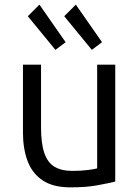

<svg xmlns="http://www.w3.org/2000/svg" viewBox="-20 -797 600 828"><path d="M284 11Q209 11 164 -19Q119 -49 99 -102.5Q79 -156 79 -225V-518H157V-247Q157 -179 171 -137.5Q185 -96 215 -78Q245 -60 293 -60Q328 -60 360 -64Q392 -68 399 -71V-518H477V-14Q449 -7 400.5 2Q352 11 284 11ZM219 -582 100 -727 150 -777 263 -615ZM376 -582 257 -727 307 -777 420 -615Z"/></svg>

Font: Ubuntu Sans Mono
Style: Regular
Weight: 400
Monospace: yes
Designer: Dalton Maag Ltd
Foundry: Dalton Maag Ltd
Version: Version 1.006